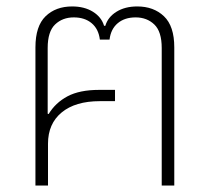

<svg xmlns="http://www.w3.org/2000/svg" viewBox="-20 -576 651 596"><path d="M90 0V-429Q90 -495 121.5 -525.5Q153 -556 204 -556Q242 -556 268.5 -539.5Q295 -523 303 -496H307Q315 -523 341.5 -539.5Q368 -556 406 -556Q457 -556 489 -525.5Q521 -495 521 -429V0H482V-427Q482 -478 459 -500Q436 -522 401 -522Q367 -522 345.5 -504Q324 -486 320 -453H290Q286 -486 264.5 -504Q243 -522 209 -522Q174 -522 151 -500Q128 -478 128 -427V-223L131 -222Q152 -257 189.5 -277Q227 -297 288 -297H337V-262H290Q214 -262 171.5 -227Q129 -192 129 -130V0Z"/></svg>

Font: Noto Sans Thai ExtraLight
Style: Regular
Weight: 200
Designer: Monotype Design Team
Foundry: Monotype Imaging Inc.
Version: Version 2.001; ttfautohint (v1.8.4.7-5d5b)